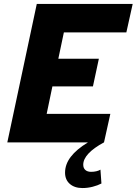

<svg xmlns="http://www.w3.org/2000/svg" viewBox="-20 -720 691 971"><path d="M17 0 166 -700H651L619 -556H303L275 -423H480L450 -283H245L216 -144H538L506 0Q454 28 427.5 56.5Q401 85 401 113Q401 130 411.5 139.5Q422 149 441 149Q455 149 467.5 146Q480 143 488 138L493 208Q474 218 448.5 224.5Q423 231 397 231Q357 231 333 210Q309 189 309 153Q309 111 338 73Q367 35 425 0Z"/></svg>

Font: Red Hat Mono
Style: Italic
Weight: 400
Italic angle: -12°
Monospace: yes
Designer: Pentagram, MCKL
Foundry: MCKL
Version: Version 1.030